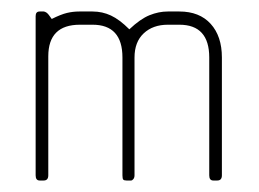

<svg xmlns="http://www.w3.org/2000/svg" viewBox="-20 -314 450 334"><path d="M358 0H351Q344 0 344 -9V-214Q344 -271 292 -271H272Q246 -271 230 -256Q214 -241 214 -214V-9Q214 -5 212 -2.5Q210 0 208 0H200Q196 0 194.5 -1.5Q193 -3 193 -9V-214Q193 -271 141 -271H119Q64 -271 64 -216V-9Q64 0 56 0H49Q42 0 42 -9V-286Q42 -294 49 -294H56Q58 -294 61 -292Q64 -290 70 -281Q86 -289 96.5 -291.5Q107 -294 118 -294H141Q158 -294 173 -287Q188 -280 205 -263Q224 -281 240 -287.5Q256 -294 272 -294H292Q327 -294 346.5 -272.5Q366 -251 366 -214V-9Q366 0 358 0Z"/></svg>

Font: Chathura Light
Style: Regular
Weight: 300
Designer: Appaji Ambarisha Darbha
Foundry: Aditya Fonts
Version: Version 1.002 2016